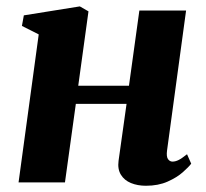

<svg xmlns="http://www.w3.org/2000/svg" viewBox="-20 -570 644 600"><path d="M502 -99.5Q499.5 -80.5 505 -72.8Q510.5 -65 519 -65Q528 -65 537.8 -69.8Q547.5 -74.5 564.5 -88L577.5 -58.5Q570 -48.5 551.5 -32Q533 -15.5 503.8 -2.5Q474.5 10.5 436 10.5Q410 10.5 389.2 2Q368.5 -6.5 357.8 -24Q347 -41.5 350.5 -67.5L375.5 -245.5H217L183 0H38L101 -462.5L48.5 -489L54.5 -522L229.5 -550L256.5 -534.5L224.5 -302H383L415.5 -537H561.5Z"/></svg>

Font: Merriweather 60pt ExtraBold
Style: Italic
Weight: 800
Italic angle: -7.8°
Version: Version 2.101